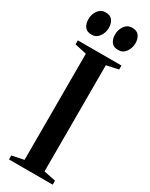

<svg xmlns="http://www.w3.org/2000/svg" viewBox="-243 -993 808 1037"><g transform="rotate(30 161.0 -474.5)"><path d="M72 -806.5Q43.5 -806.5 30.2 -824.8Q17 -843 17 -871Q17 -902 34 -925.5Q51 -949 79.5 -949H81.5Q110 -949 123.2 -930.8Q136.5 -912.5 136.5 -885Q136.5 -855 119.5 -830.8Q102.5 -806.5 73.5 -806.5ZM238 -806.5Q209.5 -806.5 196.2 -825Q183 -843.5 183 -871Q183 -902 200 -925.5Q217 -949 245.5 -949H247.5Q276 -949 289.2 -930.8Q302.5 -912.5 302.5 -885Q302.5 -855 285.5 -830.8Q268.5 -806.5 239.5 -806.5ZM98.5 -40V-702L25 -718V-743H297V-718L223 -702V-40L297 -25V0H24.5V-25Z"/></g></svg>

Font: Merriweather 120pt SemiBold
Style: Regular
Weight: 600
Version: Version 2.100